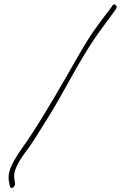

<svg xmlns="http://www.w3.org/2000/svg" viewBox="-20 -770 570 905"><path d="M22 85 26 105C27 125 52 115 51 95L48 75C46 63 46 50 50 37C61 1 84 -32 106 -61C141 -107 168 -156 204 -212C279 -331 342 -463 419 -578C448 -622 481 -664 509 -703L527 -728C532 -736 530 -743 524 -747C518 -752 513 -750 507 -739C488 -712 466 -686 447 -659C412 -613 379 -559 348 -505C279 -384 204 -252 130 -139C102 -94 73 -60 49 -17C28 18 16 52 22 85ZM48 75Z"/></svg>

Font: Stray Cat
Style: LtObl
Weight: 300
Version: Version 1.0